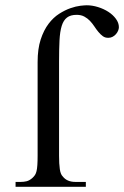

<svg xmlns="http://www.w3.org/2000/svg" viewBox="-20 -715 475 735"><path d="M435.1 -610.8Q435.1 -604.5 432.1 -597.4Q429.2 -590.3 423.8 -584.2Q418.5 -578.1 411.1 -574.2Q403.8 -570.3 395.5 -570.3Q382.8 -569.8 373.8 -576.4Q364.7 -583 356.7 -592.8Q348.6 -602.5 341.1 -614Q333.5 -625.5 324.2 -635.3Q314.9 -645 302.7 -651.6Q290.5 -658.2 273.4 -658.2Q250 -658.2 236.6 -647.9Q223.1 -637.7 216.3 -616Q209.5 -594.2 207.8 -560.5Q206.1 -526.9 206.1 -479.5V-118.7Q206.1 -87.4 209 -67.4Q211.9 -47.4 220.2 -39.6Q236.3 -18.6 268.6 -18.6H308.6V0H39.6V-18.6H59.6Q71.3 -18.6 82 -21.2Q92.8 -23.9 104 -33.7Q109.9 -39.1 113.8 -44.9Q117.7 -50.8 119.9 -60.1Q122.1 -69.3 123 -83.3Q124 -97.2 124 -118.7V-477.5Q124 -527.8 135.7 -563.7Q147.5 -599.6 165.8 -623.8Q184.1 -647.9 206.3 -662.1Q228.5 -676.3 249.5 -683.6Q270.5 -690.9 287.4 -692.9Q304.2 -694.8 312 -694.8Q333 -694.8 355 -688Q377 -681.2 394.8 -669.7Q412.6 -658.2 423.8 -642.8Q435.1 -627.4 435.1 -610.8Z"/></svg>

Font: Doulos SIL Compact
Style: Regular
Weight: 400
Designer: Walt Agee, Victor Gaultney, Peter Martin, Debbi Hosken
Foundry: SIL International
Version: Version 4.110; 2011; Maintenance release ; LnSpcTght